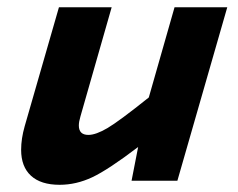

<svg xmlns="http://www.w3.org/2000/svg" viewBox="-20 -497 654 528"><path d="M341.8 0 359.9 -92.8Q277.8 -30.3 233.6 -9.5Q189.5 11.2 144 11.2Q92.3 11.2 65.2 -13.7Q38.1 -38.6 38.1 -85Q38.1 -115.7 47.9 -149.9L142.1 -477.1H287.1L201.2 -176.8Q196.8 -162.1 196.8 -151.9Q196.8 -126 223.1 -126Q243.7 -126 275.9 -145Q308.1 -164.1 389.2 -229L460 -477.1H605L467.8 0Z"/></svg>

Font: IntelOne Mono Bold
Style: Italic
Weight: 700
Italic angle: -16°
Designer: Fred Shallcrass
Foundry: Frere-Jones Type LLC
Version: Version 1.200;hotconv 1.1.0;makeotfexe 2.6.0;FJTRelease1.2